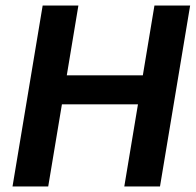

<svg xmlns="http://www.w3.org/2000/svg" viewBox="-20 -670 703 690"><path d="M25 0 133.3 -650H261.7L220 -399.2H493.3L535 -650H663.3L555 0H426.7L475.8 -295H202.5L153.3 0Z"/></svg>

Font: Familjen Grotesk SemiBold
Style: Italic
Weight: 600
Italic angle: -9.46201°
Designer: Anders Wikstroem, Jonas Baeckman, Matilda Gysing, Kristian Moeller
Foundry: Familjen STHLM AB
Version: Version 2.002